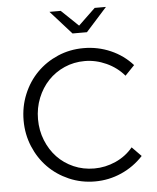

<svg xmlns="http://www.w3.org/2000/svg" viewBox="-61 -974 848 1036"><g transform="rotate(-5 363.0 -455.5)"><path d="M56 0ZM414 -59Q474 -59 530 -84Q586 -109 624 -155L674 -104Q623 -49 555 -19Q487 11 412 11Q337 11 271.5 -17.5Q206 -46 158.5 -94.5Q111 -143 83.5 -209Q56 -275 56 -350Q56 -425 83.5 -491.5Q111 -558 159 -606.5Q207 -655 272 -683Q337 -711 412 -711Q489 -711 558 -681Q627 -651 676 -596L625 -543Q586 -589 529 -615Q472 -641 412 -641Q353 -641 302 -618.5Q251 -596 214 -557Q177 -518 155.5 -464.5Q134 -411 134 -350Q134 -289 155.5 -235.5Q177 -182 214 -143Q251 -104 302.5 -81.5Q354 -59 414 -59ZM307 -922 399 -834 491 -922H552L438 -795H360L246 -922Z"/></g></svg>

Font: Red Hat Text
Style: Regular
Weight: 400
Designer: Pentagram / MCKL
Foundry: Pentagram / MCKL
Version: Version 1.005; Red Hat Text